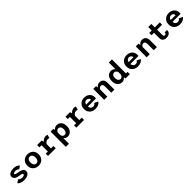

<svg xmlns="http://www.w3.org/2000/svg" viewBox="776 -3391 6232 6232"><g transform="rotate(-45 3892.0 -275.0)"><path d="M325 11Q238 11 176.8 -13Q115.5 -37 83.5 -79.5L194.5 -152Q212.5 -124.5 247.5 -109.8Q282.5 -95 329.5 -95Q372 -95 403.2 -107.2Q434.5 -119.5 434.5 -147.5Q434.5 -173.5 395.2 -186.5Q356 -199.5 286 -209.5Q239 -216 195.8 -232.5Q152.5 -249 125 -280.5Q97.5 -312 97.5 -363Q97.5 -402.5 117.8 -430.8Q138 -459 172 -477Q206 -495 247.5 -503.5Q289 -512 331.5 -512Q416.5 -512 473.2 -483.8Q530 -455.5 552 -424.5L444 -354.5Q431 -377.5 397.5 -392.5Q364 -407.5 323 -407.5Q301 -407.5 278.8 -403.2Q256.5 -399 241.2 -389Q226 -379 226 -362Q226 -338.5 260 -327.2Q294 -316 349 -307.5Q382 -302.5 420 -293.8Q458 -285 491.5 -269Q525 -253 546.5 -225.8Q568 -198.5 568 -156.5Q568 -98 532.5 -61Q497 -24 441.5 -6.5Q386 11 325 11Z M977.5 11Q934 11 888.2 -3Q842.5 -17 803.5 -47.8Q764.5 -78.5 740.5 -128.5Q716.5 -178.5 716.5 -251Q716.5 -323 740.5 -373Q764.5 -423 803.5 -453.5Q842.5 -484 888.2 -498Q934 -512 977.5 -512Q1021 -512 1066.8 -498Q1112.5 -484 1151.2 -453.5Q1190 -423 1214 -373Q1238 -323 1238 -251Q1238 -178.5 1214 -128.5Q1190 -78.5 1151.2 -47.8Q1112.5 -17 1066.8 -3Q1021 11 977.5 11ZM977.5 -94Q1006 -94 1032.8 -109.5Q1059.5 -125 1076.2 -159.5Q1093 -194 1093 -251Q1093 -307.5 1076.2 -341.8Q1059.5 -376 1032.8 -391.5Q1006 -407 977.5 -407Q948.5 -407 922 -391.5Q895.5 -376 878.5 -341.8Q861.5 -307.5 861.5 -251Q861.5 -194 878.5 -159.5Q895.5 -125 922 -109.5Q948.5 -94 977.5 -94Z M1415 0V-105.5H1512.5V-394.5H1415V-500H1624L1644 -424.5Q1674.5 -464.5 1720 -488.2Q1765.5 -512 1812.5 -512Q1849 -512 1866.5 -505.8Q1884 -499.5 1888.5 -496L1859 -377.5Q1855 -381 1839 -386Q1823 -391 1795.5 -391Q1765 -391 1736.2 -378Q1707.5 -365 1686 -343.5Q1664.5 -322 1655.5 -297.5V-105.5H1768.5V0Z M2032.5 200V-500H2158.5L2170.5 -437Q2195.5 -468.5 2233.8 -489.8Q2272 -511 2322.5 -511Q2378 -511 2426.5 -483.2Q2475 -455.5 2504.8 -398Q2534.5 -340.5 2534.5 -251Q2534.5 -161.5 2503.5 -103.5Q2472.5 -45.5 2422.8 -17.2Q2373 11 2317.5 11Q2271.5 11 2236 -8.8Q2200.5 -28.5 2175.5 -58.5V200ZM2281.5 -400Q2241 -400 2214.2 -372.8Q2187.5 -345.5 2175.5 -310V-202Q2182.5 -160.5 2210 -130.2Q2237.5 -100 2278 -100Q2327 -100 2359.2 -138.8Q2391.5 -177.5 2391.5 -251Q2391.5 -324.5 2360.5 -362.2Q2329.5 -400 2281.5 -400Z M2715 0V-105.5H2812.5V-394.5H2715V-500H2924L2944 -424.5Q2974.5 -464.5 3020 -488.2Q3065.5 -512 3112.5 -512Q3149 -512 3166.5 -505.8Q3184 -499.5 3188.5 -496L3159 -377.5Q3155 -381 3139 -386Q3123 -391 3095.5 -391Q3065 -391 3036.2 -378Q3007.5 -365 2986 -343.5Q2964.5 -322 2955.5 -297.5V-105.5H3068.5V0Z M3576.5 11Q3510 11 3450.5 -18.2Q3391 -47.5 3353.8 -105.8Q3316.5 -164 3316.5 -251Q3316.5 -337.5 3353.2 -395.5Q3390 -453.5 3449.8 -482.8Q3509.5 -512 3578 -512Q3648 -512 3707.2 -485Q3766.5 -458 3802.5 -403.8Q3838.5 -349.5 3838.5 -266.5Q3838.5 -255 3837.5 -242.2Q3836.5 -229.5 3834.5 -219.5H3463.5Q3471 -159 3504.5 -126.5Q3538 -94 3585 -94Q3632 -94 3657 -116.2Q3682 -138.5 3690 -158L3818.5 -95.5Q3790.5 -49 3730.2 -19Q3670 11 3576.5 11ZM3581 -407.5Q3543 -407.5 3510.8 -383Q3478.5 -358.5 3466.5 -304.5H3690.5V-309.5Q3690.5 -351 3659.5 -379.2Q3628.5 -407.5 3581 -407.5Z M3992.5 0V-500H4118.5L4131 -426Q4153.5 -463 4192.2 -487.2Q4231 -511.5 4286.5 -511.5Q4364 -511.5 4412.8 -462Q4461.5 -412.5 4461.5 -301.5V0H4318V-279Q4318 -344 4298 -371.8Q4278 -399.5 4235.5 -399.5Q4200 -399.5 4173 -377Q4146 -354.5 4136.5 -323V0Z M4812.5 11Q4757 11 4707.2 -17.2Q4657.5 -45.5 4626.5 -103.5Q4595.5 -161.5 4595.5 -251Q4595.5 -340.5 4625.2 -398Q4655 -455.5 4703.5 -483.2Q4752 -511 4807.5 -511Q4855 -511 4891.8 -492Q4928.5 -473 4953.5 -444.5V-750H5097.5V-105.5H5169.5V0H4972L4960.5 -66Q4935.5 -33.5 4898.2 -11.2Q4861 11 4812.5 11ZM4738.5 -251Q4738.5 -177.5 4770.8 -138.8Q4803 -100 4852 -100Q4891.5 -100 4918.8 -129Q4946 -158 4953.5 -198V-312.5Q4941.5 -347 4915 -373.5Q4888.5 -400 4848.5 -400Q4800.5 -400 4769.5 -362.2Q4738.5 -324.5 4738.5 -251Z M5526.5 11Q5460 11 5400.5 -18.2Q5341 -47.5 5303.8 -105.8Q5266.5 -164 5266.5 -251Q5266.5 -337.5 5303.2 -395.5Q5340 -453.5 5399.8 -482.8Q5459.5 -512 5528 -512Q5598 -512 5657.2 -485Q5716.5 -458 5752.5 -403.8Q5788.5 -349.5 5788.5 -266.5Q5788.5 -255 5787.5 -242.2Q5786.5 -229.5 5784.5 -219.5H5413.5Q5421 -159 5454.5 -126.5Q5488 -94 5535 -94Q5582 -94 5607 -116.2Q5632 -138.5 5640 -158L5768.5 -95.5Q5740.5 -49 5680.2 -19Q5620 11 5526.5 11ZM5531 -407.5Q5493 -407.5 5460.8 -383Q5428.5 -358.5 5416.5 -304.5H5640.5V-309.5Q5640.5 -351 5609.5 -379.2Q5578.5 -407.5 5531 -407.5Z M5942.5 0V-500H6068.5L6081 -426Q6103.5 -463 6142.2 -487.2Q6181 -511.5 6236.5 -511.5Q6314 -511.5 6362.8 -462Q6411.5 -412.5 6411.5 -301.5V0H6268V-279Q6268 -344 6248 -371.8Q6228 -399.5 6185.5 -399.5Q6150 -399.5 6123 -377Q6096 -354.5 6086.5 -323V0Z M6673.5 -152V-394.5H6560.5V-500H6673.5V-658.5H6816V-500H7046.5V-394.5H6816V-155.5Q6816 -114.5 6830.8 -99.8Q6845.5 -85 6868.5 -85Q6891.5 -85 6908.8 -99Q6926 -113 6926 -159.5H7038.5Q7038.5 -95 7011.8 -58Q6985 -21 6942.2 -5.5Q6899.5 10 6850.5 10Q6801.5 10 6761.2 -4.8Q6721 -19.5 6697.2 -54.8Q6673.5 -90 6673.5 -152Z M7460 11Q7393.5 11 7334 -18.2Q7274.5 -47.5 7237.2 -105.8Q7200 -164 7200 -251Q7200 -337.5 7236.8 -395.5Q7273.5 -453.5 7333.2 -482.8Q7393 -512 7461.5 -512Q7531.5 -512 7590.8 -485Q7650 -458 7686 -403.8Q7722 -349.5 7722 -266.5Q7722 -255 7721 -242.2Q7720 -229.5 7718 -219.5H7347Q7354.5 -159 7388 -126.5Q7421.5 -94 7468.5 -94Q7515.5 -94 7540.5 -116.2Q7565.5 -138.5 7573.5 -158L7702 -95.5Q7674 -49 7613.8 -19Q7553.5 11 7460 11ZM7464.5 -407.5Q7426.5 -407.5 7394.2 -383Q7362 -358.5 7350 -304.5H7574V-309.5Q7574 -351 7543 -379.2Q7512 -407.5 7464.5 -407.5Z"/></g></svg>

Font: Trispace SemiBold
Style: Regular
Weight: 600
Designer: Tyler Finck
Foundry: Etcetera Type Company
Version: Version 1.210; ttfautohint (v1.8.3)